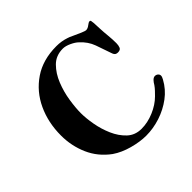

<svg xmlns="http://www.w3.org/2000/svg" viewBox="-142 -680 823 823"><g transform="rotate(-45 270.0 -268.0)"><path d="M529 -133Q529 -129 527 -124.5Q525 -120 523 -116Q502 -77 466.5 -50.5Q431 -24 388 -10Q345 4 302 4Q265 4 221 -8Q177 -20 145 -42Q93 -80 68.5 -136Q44 -192 44 -255Q44 -333 74 -397.5Q104 -462 161.5 -501Q219 -540 301 -540Q331 -540 358 -531Q366 -529 383.5 -520.5Q401 -512 418 -505Q435 -498 439 -498Q450 -498 460.5 -506.5Q471 -515 477 -515Q483 -515 483 -507Q485 -497 485 -485.5Q485 -474 486 -463Q487 -439 489.5 -415Q492 -391 492 -367Q492 -354 488 -344Q484 -334 469 -334Q459 -334 454 -339Q449 -344 447 -352Q435 -388 422.5 -422.5Q410 -457 381 -483Q370 -494 349.5 -503.5Q329 -513 313 -513Q271 -513 244 -486Q217 -459 201 -419Q185 -379 178.5 -336.5Q172 -294 172 -262Q172 -232 179 -192.5Q186 -153 202 -116.5Q218 -80 244 -55.5Q270 -31 309 -31Q346 -31 384 -47Q422 -63 448 -89Q456 -97 464.5 -106Q473 -115 480 -125Q483 -130 486 -134.5Q489 -139 493 -143Q501 -151 509 -151Q517 -151 523 -146Q529 -141 529 -133Z"/></g></svg>

Font: Kaisei HarunoUmi
Style: Bold
Weight: 700
Designer: Font-Kai, 金井和夫
Foundry: KAZUO KANAI
Version: Version 5.003